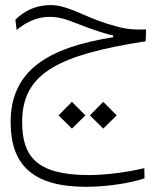

<svg xmlns="http://www.w3.org/2000/svg" viewBox="-20 -428 626 749"><path d="M316.4 300.8C394 300.8 486.8 287.1 543.9 267.6L543 228C482.9 242.2 400.9 254.9 326.2 254.9C119.6 254.9 66.4 179.7 66.4 47.4C66.4 -143.1 209 -213.9 548.3 -267.1L549.8 -313C480 -311.5 460 -316.9 398.4 -335.4C308.6 -362.8 245.1 -408.2 177.7 -408.2C122.1 -408.2 76.2 -387.2 40 -351.1L44.9 -311C79.1 -339.8 123 -362.3 173.8 -362.3C228 -362.3 266.1 -339.8 328.6 -317.9C381.8 -299.3 396 -295.4 421.4 -290V-282.7C163.6 -242.2 21.5 -150.4 21.5 48.3C21.5 214.4 106.4 300.8 316.4 300.8ZM260.7 73.7 313 22 260.7 -30.8 208.5 22ZM382.8 73.7 435.1 22 382.8 -30.8 330.6 22Z"/></svg>

Font: Cascadia Code PL ExtraLight
Style: Regular
Weight: 200
Monospace: yes
Designer: Aaron Bell
Foundry: Saja Typeworks
Version: Version 2404.023